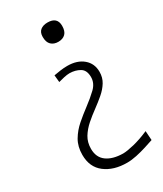

<svg xmlns="http://www.w3.org/2000/svg" viewBox="-196 -636 788 928"><g transform="rotate(-30 198.0 -172.0)"><path d="M232.4 -454.6Q208 -454.6 193.1 -468.8Q178.2 -482.9 178.2 -512.7Q178.2 -538.1 193.1 -550Q208 -562 232.9 -562Q286.6 -562 286.6 -512.7Q286.6 -482.9 272.2 -468.8Q257.8 -454.6 232.4 -454.6ZM228.5 217.8Q153.8 217.8 106.4 181.6Q59.1 145.5 59.1 76.7Q59.1 30.3 79.3 -3.9Q99.6 -38.1 130.4 -64.7Q161.1 -91.3 191.4 -113.8Q228 -141.1 255.9 -167.7Q283.7 -194.3 283.7 -228.5Q283.7 -267.1 259.3 -281.5Q234.9 -295.9 202.6 -296.4Q189 -296.4 170.4 -292.2Q151.9 -288.1 138.7 -284.2L134.8 -323.7Q149.4 -326.7 170.9 -329.6Q192.4 -332.5 210.4 -332.5Q265.6 -332.5 298.8 -304.4Q332 -276.4 332 -230Q332 -197.8 316.4 -172.6Q300.8 -147.5 276.1 -126.5Q251.5 -105.5 224.1 -85.4Q195.8 -64.9 169.7 -42Q143.6 -19 126.7 8.5Q109.9 36.1 109.9 72.3Q109.9 120.1 142.8 144.3Q175.8 168.5 233.4 169.4Q254.9 169.4 295.2 159.7Q335.4 149.9 381.3 129.9L384.8 181.6Q364.7 188.5 337.6 197Q310.5 205.6 281.7 211.7Q252.9 217.8 228.5 217.8Z"/></g></svg>

Font: Pinar-DS2-FD Light
Style: Regular
Weight: 300
Designer: Amin Abedi
Version: Version 2.000